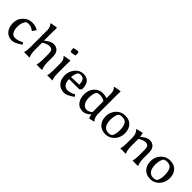

<svg xmlns="http://www.w3.org/2000/svg" viewBox="309 -2130 3531 3531"><g transform="rotate(45 2074.0 -364.5)"><path d="M265 -66Q305 -66 358 -84.5Q411 -103 428 -116L453 -77Q325 11 259 11Q159 11 101.5 -57Q44 -125 44 -235Q44 -345 118.5 -419Q193 -493 288.5 -493Q384 -493 447 -450Q408 -388 396 -375Q328 -427 266 -427Q243 -427 221 -424Q188 -404 169 -354.5Q150 -305 150 -236.5Q150 -168 177.5 -117Q205 -66 265 -66Z M677 -545V-408Q715 -437 735.5 -451Q756 -465 788.5 -478.5Q821 -492 850 -492Q924 -492 964 -446Q1004 -400 1004 -314V-170Q1004 -75 1034 -7V0H893V-7Q910 -57 910 -140V-293Q910 -351 892.5 -380.5Q875 -410 819.5 -410Q764 -410 680 -359V-170Q680 -73 709 -7V0H569V-7Q586 -57 586 -140V-587Q586 -667 540 -711V-723L674 -747L680 -737Q677 -708 677 -545Z M1186 -139V-333Q1186 -422 1136 -457V-469L1277 -493L1283 -483Q1280 -454 1280 -400V-164Q1280 -64 1305 -7V0H1170V-7Q1186 -54 1186 -139ZM1270 -708Q1284 -696 1284 -650Q1284 -639 1283 -630L1275 -623Q1235 -612 1180 -607L1171 -611Q1156 -637 1156 -680Q1156 -685 1156 -690L1164 -697Q1212 -713 1256 -713Q1261 -713 1270 -708Z M1621 11Q1516 11 1457 -54Q1398 -119 1398 -225.5Q1398 -332 1464 -412Q1530 -492 1628 -492Q1807 -492 1807 -271L1770 -235H1504Q1504 -151 1540 -109Q1576 -67 1637 -67Q1661 -67 1705 -81.5Q1749 -96 1783 -116L1808 -78Q1789 -59 1725.5 -24Q1662 11 1621 11ZM1610 -442Q1568 -442 1545 -423Q1526 -397 1515 -357Q1504 -317 1504 -287L1709 -295Q1709 -442 1610 -442Z M2103 11Q1999 11 1948 -59.5Q1897 -130 1897 -237Q1897 -344 1962.5 -418Q2028 -492 2128 -492Q2184 -492 2239 -473V-587Q2239 -667 2193 -711V-723L2330 -747L2336 -737Q2333 -708 2333 -654V-159Q2333 -114 2347 -73.5Q2361 -33 2383 -18L2385 -8L2276 18Q2266 -7 2251 -64Q2174 11 2103 11ZM2056 -93Q2085 -63 2135 -63Q2185 -63 2239 -111V-393Q2187 -431 2109 -431Q2064 -431 2040 -413Q2003 -354 2003 -250Q2003 -146 2056 -93Z M2690 12Q2585 12 2524 -54.5Q2463 -121 2463 -228.5Q2463 -336 2534 -414Q2605 -492 2712.5 -492Q2820 -492 2878.5 -427Q2937 -362 2937 -253Q2937 -144 2866 -66Q2795 12 2690 12ZM2831 -228Q2831 -327 2800 -381Q2769 -435 2690 -435Q2639 -435 2610 -413Q2592 -390 2580.5 -343Q2569 -296 2569 -253Q2569 -44 2717 -44Q2763 -44 2792 -65Q2811 -88 2821 -136Q2831 -184 2831 -228Z M3350 -492Q3422 -492 3461.5 -446Q3501 -400 3501 -314V-170Q3501 -75 3531 -7V0H3390V-7Q3407 -57 3407 -140V-293Q3407 -351 3389.5 -380.5Q3372 -410 3319 -410Q3266 -410 3183 -359V-170Q3183 -73 3212 -7V0H3072V-7Q3089 -57 3089 -140V-310Q3089 -353 3071.5 -394.5Q3054 -436 3031 -450L3030 -462L3161 -493L3167 -483Q3175 -446 3179 -408Q3216 -437 3236.5 -451Q3257 -465 3289 -478.5Q3321 -492 3350 -492Z M3857 12Q3752 12 3691 -54.5Q3630 -121 3630 -228.5Q3630 -336 3701 -414Q3772 -492 3879.5 -492Q3987 -492 4045.5 -427Q4104 -362 4104 -253Q4104 -144 4033 -66Q3962 12 3857 12ZM3998 -228Q3998 -327 3967 -381Q3936 -435 3857 -435Q3806 -435 3777 -413Q3759 -390 3747.5 -343Q3736 -296 3736 -253Q3736 -44 3884 -44Q3930 -44 3959 -65Q3978 -88 3988 -136Q3998 -184 3998 -228Z"/></g></svg>

Font: Asul
Style: Regular
Weight: 400
Designer: Mariela Monsalve
Foundry: Mariela Monsalve
Version: Version 1.002